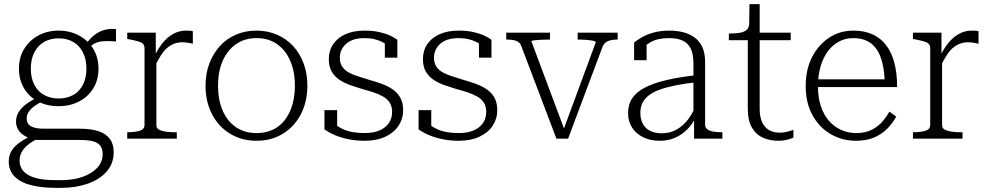

<svg xmlns="http://www.w3.org/2000/svg" viewBox="-20 -666 4747 922"><path d="M537 -467Q501 -470 475 -468Q449 -466 430 -455Q411 -444 396 -420L382 -435Q395 -459 411 -477Q427 -495 446.5 -507Q466 -519 488.5 -524Q511 -529 537 -526ZM261 -156Q207 -156 164 -178Q121 -200 96 -241Q71 -282 71 -336Q71 -391 96.5 -432Q122 -473 165 -496Q208 -519 261 -519Q315 -519 358.5 -496Q402 -473 427.5 -432Q453 -391 453 -336Q453 -282 427.5 -241Q402 -200 358.5 -178Q315 -156 261 -156ZM261 -193Q301 -193 331 -209.5Q361 -226 378 -258.5Q395 -291 395 -336Q395 -382 378 -415Q361 -448 331 -465Q301 -482 261 -482Q223 -482 192.5 -465Q162 -448 145 -415Q128 -382 128 -336Q128 -291 145 -258.5Q162 -226 192.5 -209.5Q223 -193 261 -193ZM244 236Q183 236 132.5 224Q82 212 52 183.5Q22 155 22 109Q22 80 36 57.5Q50 35 77.5 16Q105 -3 147 -22L165 -2Q134 13 114 29.5Q94 46 84 64.5Q74 83 74 105Q74 135 92.5 156Q111 177 149 188Q187 199 244 199H276Q333 199 377.5 183Q422 167 447.5 139Q473 111 473 74Q473 38 449 22Q425 6 362 6H144L142 5Q113 -4 94 -16.5Q75 -29 66 -45.5Q57 -62 57 -82Q57 -107 69.5 -127.5Q82 -148 106.5 -166.5Q131 -185 167 -201L188 -181Q164 -170 146 -157Q128 -144 118 -129Q108 -114 108 -97Q108 -71 129 -59.5Q150 -48 189 -48H363Q417 -48 453 -36Q489 -24 507.5 1Q526 26 526 65Q526 120 491.5 158.5Q457 197 400 216.5Q343 236 276 236Z M906 -516V-456Q898 -458 889.5 -459.5Q881 -461 872.5 -462Q864 -463 856 -463Q834 -463 815 -455.5Q796 -448 780.5 -434Q765 -420 751 -397.5Q737 -375 722 -344L720 -391Q737 -430 760 -458.5Q783 -487 811.5 -503Q840 -519 873 -519Q882 -519 892 -518.5Q902 -518 906 -516ZM591 0V-31H593Q628 -31 651 -38Q674 -45 674 -66V-434Q674 -448 666.5 -455.5Q659 -463 643 -467.5Q627 -472 602 -477L591 -479V-509H728V-387L731 -390V-63Q731 -50 745 -43Q759 -36 778.5 -33.5Q798 -31 812 -31H829V0Z M1456 -255Q1456 -177 1424.5 -117Q1393 -57 1338 -23.5Q1283 10 1212 10Q1141 10 1085.5 -23.5Q1030 -57 998.5 -117Q967 -177 967 -255Q967 -313 985.5 -361.5Q1004 -410 1036.5 -445.5Q1069 -481 1114 -500Q1159 -519 1212 -519Q1265 -519 1310 -499.5Q1355 -480 1387.5 -445Q1420 -410 1438 -361.5Q1456 -313 1456 -255ZM1027 -255Q1027 -186 1049.5 -134.5Q1072 -83 1113.5 -55Q1155 -27 1212 -27Q1269 -27 1310 -54.5Q1351 -82 1373.5 -134Q1396 -186 1396 -255Q1396 -323 1373.5 -374.5Q1351 -426 1310 -454.5Q1269 -483 1212 -483Q1155 -483 1113.5 -454Q1072 -425 1049.5 -374Q1027 -323 1027 -255Z M1863 -129Q1863 -155 1851.5 -173Q1840 -191 1819.5 -202.5Q1799 -214 1773.5 -222.5Q1748 -231 1721 -238Q1691 -247 1662.5 -257Q1634 -267 1610.5 -282.5Q1587 -298 1573 -322Q1559 -346 1559 -382Q1559 -423 1580 -454Q1601 -485 1639.5 -502Q1678 -519 1731 -519Q1771 -519 1801.5 -512Q1832 -505 1853.5 -495Q1875 -485 1888 -475V-389H1828V-471Q1833 -469 1837.5 -465.5Q1842 -462 1845 -457.5Q1848 -453 1849.5 -447.5Q1851 -442 1850 -437Q1838 -452 1820 -462Q1802 -472 1779.5 -477.5Q1757 -483 1731 -483Q1673 -483 1642.5 -456Q1612 -429 1612 -389Q1612 -362 1624 -345Q1636 -328 1656.5 -317Q1677 -306 1702.5 -298.5Q1728 -291 1755 -282Q1784 -274 1813 -263.5Q1842 -253 1865.5 -237Q1889 -221 1902.5 -196.5Q1916 -172 1916 -136Q1916 -96 1894 -62.5Q1872 -29 1830.5 -9.5Q1789 10 1731 10Q1689 10 1653 2.5Q1617 -5 1588.5 -17Q1560 -29 1538 -45V-137H1599V-29Q1591 -36 1586 -42.5Q1581 -49 1578.5 -55Q1576 -61 1576 -67Q1576 -73 1577 -79Q1597 -61 1620.5 -49Q1644 -37 1671.5 -32Q1699 -27 1731 -27Q1772 -27 1801 -39Q1830 -51 1846.5 -74Q1863 -97 1863 -129Z M2315 -129Q2315 -155 2303.5 -173Q2292 -191 2271.5 -202.5Q2251 -214 2225.5 -222.5Q2200 -231 2173 -238Q2143 -247 2114.5 -257Q2086 -267 2062.5 -282.5Q2039 -298 2025 -322Q2011 -346 2011 -382Q2011 -423 2032 -454Q2053 -485 2091.5 -502Q2130 -519 2183 -519Q2223 -519 2253.5 -512Q2284 -505 2305.5 -495Q2327 -485 2340 -475V-389H2280V-471Q2285 -469 2289.5 -465.5Q2294 -462 2297 -457.5Q2300 -453 2301.5 -447.5Q2303 -442 2302 -437Q2290 -452 2272 -462Q2254 -472 2231.5 -477.5Q2209 -483 2183 -483Q2125 -483 2094.5 -456Q2064 -429 2064 -389Q2064 -362 2076 -345Q2088 -328 2108.5 -317Q2129 -306 2154.5 -298.5Q2180 -291 2207 -282Q2236 -274 2265 -263.5Q2294 -253 2317.5 -237Q2341 -221 2354.5 -196.5Q2368 -172 2368 -136Q2368 -96 2346 -62.5Q2324 -29 2282.5 -9.5Q2241 10 2183 10Q2141 10 2105 2.5Q2069 -5 2040.5 -17Q2012 -29 1990 -45V-137H2051V-29Q2043 -36 2038 -42.5Q2033 -49 2030.5 -55Q2028 -61 2028 -67Q2028 -73 2029 -79Q2049 -61 2072.5 -49Q2096 -37 2123.5 -32Q2151 -27 2183 -27Q2224 -27 2253 -39Q2282 -51 2298.5 -74Q2315 -97 2315 -129Z M2841 -463Q2840 -468 2827.5 -470.5Q2815 -473 2796 -474.5Q2777 -476 2756 -476H2754V-509H2946V-476H2944Q2927 -476 2913 -473Q2899 -470 2889 -462.5Q2879 -455 2873 -440L2708 0H2652L2484 -443Q2479 -457 2469.5 -464Q2460 -471 2446 -473.5Q2432 -476 2414 -476H2411V-509H2621V-476H2619Q2598 -476 2578 -475Q2558 -474 2545 -472.5Q2532 -471 2532 -467L2694 -34L2683 -35Z M3324 -305V-271Q3268 -265 3224 -256Q3180 -247 3148 -235.5Q3116 -224 3095.5 -208Q3075 -192 3065 -171.5Q3055 -151 3055 -124Q3055 -95 3066.5 -72.5Q3078 -50 3101 -38Q3124 -26 3158 -26Q3198 -26 3229.5 -44Q3261 -62 3284 -92.5Q3307 -123 3321 -159L3323 -106Q3306 -71 3280.5 -45Q3255 -19 3222 -4.5Q3189 10 3148 10Q3104 10 3069.5 -6.5Q3035 -23 3015.5 -53Q2996 -83 2996 -123Q2996 -165 3016.5 -195Q3037 -225 3078 -246Q3119 -267 3180.5 -281.5Q3242 -296 3324 -305ZM3313 0V-109H3310V-360Q3310 -408 3296 -434.5Q3282 -461 3256 -472Q3230 -483 3193 -483Q3139 -483 3105 -464Q3071 -445 3052 -418Q3051 -426 3053 -434Q3055 -442 3059 -449Q3063 -456 3069.5 -461Q3076 -466 3085 -467V-377H3025V-462Q3040 -474 3063.5 -487.5Q3087 -501 3120 -510Q3153 -519 3195 -519Q3229 -519 3259.5 -511.5Q3290 -504 3314 -487Q3338 -470 3352 -441Q3366 -412 3366 -368V-66Q3366 -53 3377 -45Q3388 -37 3406 -34Q3424 -31 3448 -31H3449V0Z M3480 -473V-505H3485Q3514 -505 3535 -509Q3556 -513 3567 -524Q3578 -535 3578 -556L3612 -509H3777V-473ZM3628 -144Q3628 -103 3640.5 -77.5Q3653 -52 3674.5 -40.5Q3696 -29 3724 -29Q3744 -29 3760.5 -33.5Q3777 -38 3790 -42V-5Q3781 -1 3769.5 2.5Q3758 6 3744.5 8Q3731 10 3716 10Q3679 10 3645.5 -4Q3612 -18 3591.5 -52Q3571 -86 3571 -144V-495L3577 -502L3579 -646H3628Z M3908 -251Q3908 -197 3922 -155.5Q3936 -114 3961 -85.5Q3986 -57 4019.5 -42Q4053 -27 4092 -27Q4136 -27 4167.5 -43.5Q4199 -60 4219 -84Q4239 -108 4251 -130L4284 -106Q4266 -74 4240 -47.5Q4214 -21 4177 -5.5Q4140 10 4091 10Q4024 10 3969 -22Q3914 -54 3881.5 -113Q3849 -172 3849 -253Q3849 -332 3879.5 -391.5Q3910 -451 3961.5 -485Q4013 -519 4078 -519Q4130 -519 4169 -501.5Q4208 -484 4234.5 -450Q4261 -416 4274.5 -365.5Q4288 -315 4288 -248H3889V-285H4249L4229 -268Q4227 -322 4217.5 -362.5Q4208 -403 4189.5 -429.5Q4171 -456 4143.5 -469.5Q4116 -483 4078 -483Q4041 -483 4010 -467Q3979 -451 3956 -420.5Q3933 -390 3920.5 -347Q3908 -304 3908 -251Z M4679 -516V-456Q4671 -458 4662.5 -459.5Q4654 -461 4645.5 -462Q4637 -463 4629 -463Q4607 -463 4588 -455.5Q4569 -448 4553.5 -434Q4538 -420 4524 -397.5Q4510 -375 4495 -344L4493 -391Q4510 -430 4533 -458.5Q4556 -487 4584.5 -503Q4613 -519 4646 -519Q4655 -519 4665 -518.5Q4675 -518 4679 -516ZM4364 0V-31H4366Q4401 -31 4424 -38Q4447 -45 4447 -66V-434Q4447 -448 4439.5 -455.5Q4432 -463 4416 -467.5Q4400 -472 4375 -477L4364 -479V-509H4501V-387L4504 -390V-63Q4504 -50 4518 -43Q4532 -36 4551.5 -33.5Q4571 -31 4585 -31H4602V0Z"/></svg>

Font: Roboto Serif 36pt ExtraLight
Style: Regular
Weight: 250
Designer: Greg Gazdowicz
Foundry: Commercial Type
Version: Version 1.008